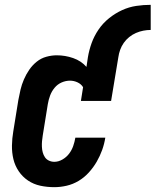

<svg xmlns="http://www.w3.org/2000/svg" viewBox="-20 -767 644 795"><path d="M205 8Q175 8 147 2Q119 -4 96 -19.5Q73 -35 57.5 -58Q42 -81 35.5 -108Q29 -135 29.5 -164.5Q30 -194 35 -223L56 -353Q60 -375 65 -396Q70 -417 79 -438Q88 -459 101 -478Q114 -497 132 -511.5Q150 -526 172 -532Q194 -538 215 -538Q250 -538 283 -526.5Q316 -515 338 -490L344 -530Q349 -560 359.5 -589Q370 -618 388 -644.5Q406 -671 431.5 -691.5Q457 -712 485.5 -725Q514 -738 544 -742.5Q574 -747 604 -747V-643Q589 -643 573.5 -640Q558 -637 543 -630.5Q528 -624 515 -613.5Q502 -603 492.5 -589.5Q483 -576 477.5 -560.5Q472 -545 470 -530L440 -349H315L324 -406Q316 -419 301 -426Q286 -433 270 -433Q252 -433 235 -425.5Q218 -418 206 -403.5Q194 -389 187.5 -371.5Q181 -354 178 -336L157 -206Q155 -194 154 -182.5Q153 -171 153.5 -159Q154 -147 157 -136Q160 -125 166 -116Q172 -107 182.5 -102Q193 -97 205 -97Q222 -97 238.5 -106.5Q255 -116 266 -130.5Q277 -145 283 -162Q289 -179 292 -197H416Q412 -171 403 -146Q394 -121 380.5 -97.5Q367 -74 348 -53Q329 -32 305.5 -18Q282 -4 256 2Q230 8 205 8Z"/></svg>

Font: Iosevka Curly Slab XBdObl
Style: Regular
Weight: 800
Italic angle: -9°
Monospace: yes
Designer: Belleve Invis
Foundry: Belleve Invis
Version: Version 11.1.0; ttfautohint (v1.8.3)